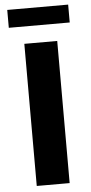

<svg xmlns="http://www.w3.org/2000/svg" viewBox="-59 -907 446 942"><g transform="rotate(-5 164.0 -436.5)"><path d="M83 0V-700H245V0ZM14 -785V-873H314V-785Z"/></g></svg>

Font: Montserrat
Style: Bold
Weight: 700
Designer: Julieta Ulanovsky
Foundry: Julieta Ulanovsky
Version: Version 9.000; ttfautohint (v1.8.4.7-5d5b)